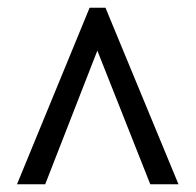

<svg xmlns="http://www.w3.org/2000/svg" viewBox="-20 -734 508 497"><path d="M24 -257 212 -714H253L442 -257H369L232 -603L97 -257Z"/></svg>

Font: Noto Serif Georgian Condensed ExtraBold
Style: Regular
Weight: 800
Width: 3
Designer: Monotype Design Team, Akaki Razmadze
Foundry: Google LLC
Version: Version 2.003; ttfautohint (v1.8.4.7-5d5b)